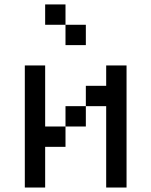

<svg xmlns="http://www.w3.org/2000/svg" viewBox="-20 -838 676 858"><path d="M90.9 -545.5V0H181.8V-181.8H272.7V-272.7H181.8V-545.5ZM454.5 -363.6V0H545.5V-545.5H454.5V-454.5H363.6V-363.6ZM272.7 -363.6V-272.7H363.6V-363.6ZM181.8 -818.2V-727.3H272.7V-818.2ZM272.7 -727.3V-636.4H363.6V-727.3Z"/></svg>

Font: Departure Mono
Style: Regular
Weight: 400
Monospace: yes
Designer: Helena Zhang
Version: Version 1.500;Glyphs 3.3.1 (3343)